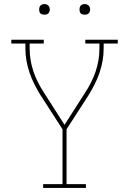

<svg xmlns="http://www.w3.org/2000/svg" viewBox="-20 -932 640 952"><path d="M194 0V-19H290V-291L181 -460Q165 -486 151 -513.5Q137 -541 127 -570Q117 -599 111.5 -629.5Q106 -660 106 -691V-716H36V-735H197V-716H127V-691Q127 -662 132 -632.5Q137 -603 146.5 -575.5Q156 -548 169.5 -521.5Q183 -495 199 -471L300 -313L401 -471Q417 -495 430.5 -521.5Q444 -548 453.5 -575.5Q463 -603 468 -632.5Q473 -662 473 -691V-716H403V-735H564V-716H494V-691Q494 -660 488.5 -629.5Q483 -599 473 -570Q463 -541 449 -513.5Q435 -486 419 -460L310 -291V-19H406V0ZM400 -859Q395 -859 389.5 -860.5Q384 -862 380.5 -865.5Q377 -869 375.5 -874.5Q374 -880 374 -885Q374 -890 375.5 -895.5Q377 -901 380.5 -904.5Q384 -908 389.5 -910Q395 -912 400 -912Q405 -912 410.5 -910Q416 -908 419.5 -904.5Q423 -901 425 -895.5Q427 -890 427 -885Q427 -880 425 -874.5Q423 -869 419.5 -865.5Q416 -862 410.5 -860.5Q405 -859 400 -859ZM200 -859Q195 -859 189.5 -860.5Q184 -862 180.5 -865.5Q177 -869 175.5 -874.5Q174 -880 174 -885Q174 -890 175.5 -895.5Q177 -901 180.5 -904.5Q184 -908 189.5 -910Q195 -912 200 -912Q205 -912 210.5 -910Q216 -908 219.5 -904.5Q223 -901 225 -895.5Q227 -890 227 -885Q227 -880 225 -874.5Q223 -869 219.5 -865.5Q216 -862 210.5 -860.5Q205 -859 200 -859Z"/></svg>

Font: Iosevka Curly Slab ThEx
Style: Regular
Weight: 100
Width: 7
Monospace: yes
Designer: Belleve Invis
Foundry: Belleve Invis
Version: Version 11.1.0; ttfautohint (v1.8.3)